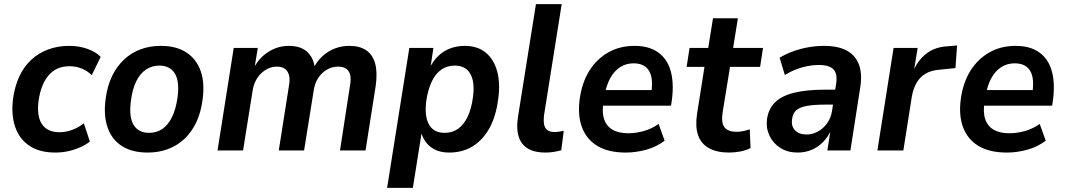

<svg xmlns="http://www.w3.org/2000/svg" viewBox="-20 -725 5132 925"><path d="M247 10Q171 10 122 -22.5Q73 -55 53 -114Q33 -173 43 -250Q51 -309 73 -356.5Q95 -404 130 -436.5Q165 -469 211.5 -486.5Q258 -504 313 -504Q361 -504 401.5 -489.5Q442 -475 465 -451L422 -363Q402 -383 374 -394.5Q346 -406 315 -406Q283 -406 258 -395Q233 -384 214.5 -362.5Q196 -341 184 -311Q172 -281 166 -241Q156 -166 182 -127Q208 -88 267 -88Q297 -88 328 -99.5Q359 -111 384 -131L413 -43Q393 -27 365.5 -15Q338 -3 308 3.5Q278 10 247 10Z M691 10Q617 10 568 -21Q519 -52 498.5 -110.5Q478 -169 489 -249Q497 -311 520 -358.5Q543 -406 578 -438.5Q613 -471 657.5 -487.5Q702 -504 755 -504Q829 -504 877.5 -472.5Q926 -441 946.5 -383.5Q967 -326 956 -245Q948 -183 925.5 -135.5Q903 -88 868 -55.5Q833 -23 788.5 -6.5Q744 10 691 10ZM698 -85Q735 -85 762.5 -104Q790 -123 808.5 -160.5Q827 -198 835 -253Q846 -332 822.5 -370.5Q799 -409 747 -409Q712 -409 683.5 -390Q655 -371 636.5 -333.5Q618 -296 611 -241Q600 -162 623.5 -123.5Q647 -85 698 -85Z M1028 0 1106 -494H1222L1206 -397L1202 -396Q1228 -447 1273.5 -475.5Q1319 -504 1371 -504Q1427 -504 1458.5 -476.5Q1490 -449 1497 -398L1492 -399Q1516 -447 1561.5 -475.5Q1607 -504 1664 -504Q1713 -504 1744.5 -482.5Q1776 -461 1787.5 -418.5Q1799 -376 1790 -311L1741 0H1618L1665 -305Q1672 -341 1667.5 -362Q1663 -383 1648.5 -393.5Q1634 -404 1609 -404Q1579 -404 1554 -389Q1529 -374 1512.5 -348.5Q1496 -323 1491 -287L1445 0H1323L1371 -305Q1378 -341 1372.5 -362Q1367 -383 1352.5 -393.5Q1338 -404 1315 -404Q1292 -404 1272.5 -395Q1253 -386 1237.5 -371Q1222 -356 1211.5 -335Q1201 -314 1197 -288L1151 0Z M1845 180 1952 -494H2068L2053 -394H2048Q2066 -431 2091.5 -455.5Q2117 -480 2149.5 -492Q2182 -504 2219 -504Q2280 -504 2319.5 -472Q2359 -440 2375 -382Q2391 -324 2380 -247Q2370 -167 2339 -109.5Q2308 -52 2258.5 -21Q2209 10 2144 10Q2089 10 2053.5 -18Q2018 -46 2007 -96H2013L1969 180ZM2122 -85Q2160 -85 2187.5 -105Q2215 -125 2233 -163Q2251 -201 2258 -253Q2269 -329 2246 -369Q2223 -409 2171 -409Q2134 -409 2106 -389.5Q2078 -370 2060 -332Q2042 -294 2034 -241Q2024 -166 2046.5 -125.5Q2069 -85 2122 -85Z M2608 10Q2528 10 2495 -34.5Q2462 -79 2476 -165L2562 -705H2686L2601 -170Q2598 -146 2601 -127.5Q2604 -109 2616 -99Q2628 -89 2651 -89Q2663 -89 2675 -91Q2687 -93 2696 -95L2684 -1Q2665 4 2646.5 7Q2628 10 2608 10Z M2995 10Q2912 10 2859.5 -21Q2807 -52 2784.5 -110Q2762 -168 2773 -249Q2784 -328 2819.5 -384.5Q2855 -441 2910.5 -472.5Q2966 -504 3037 -504Q3106 -504 3149.5 -473.5Q3193 -443 3210 -387Q3227 -331 3218 -252L3213 -216H2868L2879 -291H3135L3117 -273Q3125 -323 3118 -355Q3111 -387 3089.5 -403.5Q3068 -420 3033 -420Q2996 -420 2967.5 -401.5Q2939 -383 2920.5 -349.5Q2902 -316 2893 -268L2888 -239Q2879 -187 2890 -152.5Q2901 -118 2930.5 -100.5Q2960 -83 3007 -83Q3044 -83 3082.5 -94Q3121 -105 3153 -128L3182 -47Q3142 -17 3092.5 -3.5Q3043 10 2995 10Z M3493 10Q3433 10 3395 -11.5Q3357 -33 3343 -74Q3329 -115 3338 -175L3374 -403H3288L3302 -494H3392L3415 -637H3535L3512 -494H3656L3642 -403H3497L3461 -181Q3454 -132 3471 -111Q3488 -90 3528 -90Q3544 -90 3561 -93.5Q3578 -97 3592 -102L3596 -12Q3576 -1 3548 4.5Q3520 10 3493 10Z M3823 10Q3775 10 3740 -12Q3705 -34 3687.5 -70.5Q3670 -107 3675 -150Q3682 -200 3713.5 -231.5Q3745 -263 3805 -278Q3865 -293 3956 -293H4018L4008 -221H3959Q3903 -221 3868.5 -215Q3834 -209 3816.5 -194Q3799 -179 3796 -150Q3791 -117 3810.5 -97Q3830 -77 3866 -77Q3894 -77 3920 -91Q3946 -105 3965 -131.5Q3984 -158 3989 -194L4008 -320Q4016 -368 3996 -390Q3976 -412 3925 -412Q3888 -412 3846.5 -401Q3805 -390 3761 -364L3736 -447Q3768 -466 3803 -478.5Q3838 -491 3875.5 -497.5Q3913 -504 3950 -504Q4018 -504 4060 -481Q4102 -458 4118.5 -413Q4135 -368 4124 -301L4077 0H3966L3982 -103H3986Q3971 -67 3946 -41.5Q3921 -16 3890 -3Q3859 10 3823 10Z M4207 0 4285 -494H4401L4382 -378H4378Q4400 -433 4442 -466Q4484 -499 4545 -502L4591 -506L4583 -397L4504 -389Q4467 -386 4440 -370.5Q4413 -355 4396.5 -327Q4380 -299 4373 -260L4332 0Z M4831 10Q4748 10 4695.5 -21Q4643 -52 4620.5 -110Q4598 -168 4609 -249Q4620 -328 4655.5 -384.5Q4691 -441 4746.5 -472.5Q4802 -504 4873 -504Q4942 -504 4985.5 -473.5Q5029 -443 5046 -387Q5063 -331 5054 -252L5049 -216H4704L4715 -291H4971L4953 -273Q4961 -323 4954 -355Q4947 -387 4925.5 -403.5Q4904 -420 4869 -420Q4832 -420 4803.5 -401.5Q4775 -383 4756.5 -349.5Q4738 -316 4729 -268L4724 -239Q4715 -187 4726 -152.5Q4737 -118 4766.5 -100.5Q4796 -83 4843 -83Q4880 -83 4918.5 -94Q4957 -105 4989 -128L5018 -47Q4978 -17 4928.5 -3.5Q4879 10 4831 10Z"/></svg>

Font: Nunito Sans 10pt SemiCondensed
Style: Bold Italic
Weight: 700
Width: 4
Italic angle: -9°
Designer: Vernon Adams
Foundry: Vernon Adams
Version: Version 3.101;gftools[0.9.27]